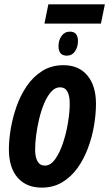

<svg xmlns="http://www.w3.org/2000/svg" viewBox="-20 -856 504 886"><path d="M172.9 9.8Q101.1 9.8 61 -36.6Q21 -83 21 -167Q21 -209.5 29.5 -261Q38.1 -312.5 56.2 -364.3Q74.2 -416 103.8 -459.2Q133.3 -502.4 175.3 -528.8Q217.3 -555.2 272.9 -555.2Q343.8 -555.2 383.3 -507.6Q422.9 -460 422.9 -377Q422.9 -329.1 413.8 -275.9Q404.8 -222.7 385.7 -171.9Q366.7 -121.1 337.2 -80.1Q307.6 -39.1 266.6 -14.6Q225.6 9.8 172.9 9.8ZM187 -91.8Q213.4 -91.8 234.6 -121.6Q255.9 -151.4 271 -197Q286.1 -242.7 293.9 -291.3Q301.8 -339.8 301.8 -377.9Q301.8 -414.1 291 -433.6Q280.3 -453.1 256.8 -453.1Q234.4 -453.1 216.1 -432.6Q197.8 -412.1 183.8 -378.9Q169.9 -345.7 160.6 -306.9Q151.4 -268.1 146.7 -231Q142.1 -193.8 142.1 -166Q142.1 -130.9 153.3 -111.3Q164.6 -91.8 187 -91.8ZM185.1 -747.1 203.1 -835.9H463.9L445.8 -747.1ZM288.1 -599.1Q250 -599.1 250 -643.1Q250 -670.4 264.2 -690.2Q278.3 -710 302.7 -710Q339.8 -710 339.8 -666Q339.8 -639.6 326.2 -619.4Q312.5 -599.1 288.1 -599.1Z"/></svg>

Font: Open Sans Condensed
Style: Bold Italic
Weight: 700
Width: 3
Italic angle: -12°
Designer: Monotype Design Team
Foundry: Monotype Imaging Inc.
Version: Version 3.003; ttfautohint (v1.8.4)